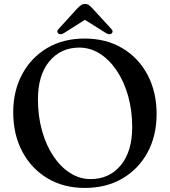

<svg xmlns="http://www.w3.org/2000/svg" viewBox="-20 -906 836 944"><path d="M396 -716.5Q502 -716.5 581.8 -669Q661.5 -621.5 705.8 -537.5Q750 -453.5 750 -345Q750 -239.5 706 -157.5Q662 -75.5 582.5 -28.8Q503 18 397 18Q292.5 18 213.2 -29.5Q134 -77 89.5 -161Q45 -245 45 -353.5Q45 -459 89 -541Q133 -623 212 -669.8Q291 -716.5 396 -716.5ZM630 -281Q630 -363 610 -434Q590 -505 554.2 -558.5Q518.5 -612 471.2 -642Q424 -672 369.5 -672Q278.5 -672 222.5 -604.2Q166.5 -536.5 166.5 -417.5Q166.5 -335 186.5 -263.8Q206.5 -192.5 242 -139Q277.5 -85.5 324.5 -55.5Q371.5 -25.5 425.5 -25.5Q517.5 -25.5 573.8 -93.5Q630 -161.5 630 -281ZM528.5 -741Q518.5 -733 501 -743.5L397.5 -808.5L294.5 -743.5Q277 -733 267 -741Q262.5 -744.5 262 -750.8Q261.5 -757 268.5 -764L360.5 -865Q370.5 -875 378.5 -880.8Q386.5 -886.5 398 -886.5Q409.5 -886.5 417.2 -880.8Q425 -875 434.5 -865L527 -764Q534 -757 533.5 -750.8Q533 -744.5 528.5 -741Z"/></svg>

Font: Fraunces 9pt S000
Style: Regular
Weight: 400
Version: Version 1.000; ttfautohint (v1.8.3)